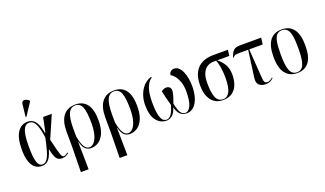

<svg xmlns="http://www.w3.org/2000/svg" viewBox="-92 -1431 3887 2295"><g transform="rotate(-20 1851.5 -283.0)"><path d="M211 10Q164 10 128 -17Q92 -44 71.5 -102.5Q51 -161 51 -257Q51 -402 98.5 -474.5Q146 -547 228 -547Q262 -547 291.5 -531Q321 -515 343 -472.5Q365 -430 379 -351H385L424 -536H534L410 -251Q429 -171 441.5 -123Q454 -75 462.5 -51Q471 -27 479 -19Q487 -11 497 -11Q510 -11 526 -20.5Q542 -30 551 -38L557 -29Q543 -17 522.5 -5.5Q502 6 470 6Q422 6 399 -27.5Q376 -61 359 -146H355Q342 -101 324.5 -66Q307 -31 279.5 -10.5Q252 10 211 10ZM225 -6Q261 -6 285 -41Q309 -76 327.5 -141.5Q346 -207 365 -299Q347 -423 319 -476.5Q291 -530 243 -530Q193 -530 167.5 -470Q142 -410 142 -266Q142 -123 161.5 -64.5Q181 -6 225 -6ZM237 -606 227 -610 245 -766Q248 -792 264 -799.5Q280 -807 301 -800Q322 -793 341 -776V-764Z M623 237 628 -79 627 -277Q627 -408 680.5 -476.5Q734 -545 837 -545Q932 -545 982.5 -477.5Q1033 -410 1033 -275Q1033 -178 1007 -115Q981 -52 936.5 -21Q892 10 836 10Q797 10 766.5 -16.5Q736 -43 718 -117H716L721 237ZM822 -6Q853 -6 880.5 -35Q908 -64 925 -123Q942 -182 942 -272Q942 -411 917.5 -473Q893 -535 832 -535Q770 -535 742.5 -473.5Q715 -412 715 -281L716 -179Q733 -89 759 -47.5Q785 -6 822 -6Z M1116 237 1121 -79 1120 -277Q1120 -408 1173.5 -476.5Q1227 -545 1330 -545Q1425 -545 1475.5 -477.5Q1526 -410 1526 -275Q1526 -178 1500 -115Q1474 -52 1429.5 -21Q1385 10 1329 10Q1290 10 1259.5 -16.5Q1229 -43 1211 -117H1209L1214 237ZM1315 -6Q1346 -6 1373.5 -35Q1401 -64 1418 -123Q1435 -182 1435 -272Q1435 -411 1410.5 -473Q1386 -535 1325 -535Q1263 -535 1235.5 -473.5Q1208 -412 1208 -281L1209 -179Q1226 -89 1252 -47.5Q1278 -6 1315 -6Z M1799 10Q1721 10 1669.5 -54.5Q1618 -119 1618 -254Q1618 -315 1637.5 -374Q1657 -433 1697 -479Q1737 -525 1799 -546L1805 -536Q1766 -508 1745 -464Q1724 -420 1716 -367.5Q1708 -315 1708 -260Q1708 -179 1715.5 -128Q1723 -77 1736 -49.5Q1749 -22 1766.5 -11.5Q1784 -1 1803 -1Q1834 -1 1861 -36.5Q1888 -72 1909 -151Q1894 -204 1882 -251Q1870 -298 1862 -339Q1876 -352 1894 -358Q1912 -364 1924 -364Q1955 -364 1971.5 -344.5Q1988 -325 1982 -287Q1978 -261 1965.5 -222Q1953 -183 1942 -153Q1957 -79 1978.5 -40Q2000 -1 2042 -1Q2081 -1 2109 -58.5Q2137 -116 2137 -242Q2137 -313 2117.5 -364.5Q2098 -416 2072.5 -446Q2047 -476 2027 -482Q2027 -511 2045 -527.5Q2063 -544 2090 -544Q2124 -544 2149.5 -521Q2175 -498 2191.5 -459Q2208 -420 2216.5 -372Q2225 -324 2225 -274Q2225 -189 2204 -125Q2183 -61 2145 -25.5Q2107 10 2055 10Q2002 10 1971 -21Q1940 -52 1924 -113Q1910 -54 1875 -22Q1840 10 1799 10Z M2518 10Q2421 10 2368.5 -59Q2316 -128 2316 -247Q2316 -350 2350.5 -413.5Q2385 -477 2446 -506.5Q2507 -536 2586 -536H2774L2765 -461H2610Q2660 -424 2691.5 -370Q2723 -316 2723 -238Q2723 -168 2701.5 -112Q2680 -56 2634.5 -23Q2589 10 2518 10ZM2520 0Q2575 0 2604 -56Q2633 -112 2633 -235Q2633 -313 2621 -375Q2609 -437 2597 -461H2563Q2524 -461 2488 -442Q2452 -423 2429 -375.5Q2406 -328 2406 -244Q2406 -121 2432 -60.5Q2458 0 2520 0Z M3061 6Q3007 6 2977 -22Q2947 -50 2956 -115L3002 -453H2897Q2856 -453 2839 -448.5Q2822 -444 2807 -424L2800 -427Q2812 -463 2826.5 -487.5Q2841 -512 2864 -524Q2887 -536 2928 -536H3197L3187 -453H3015L3041 -82Q3043 -45 3052.5 -28Q3062 -11 3090 -11Q3107 -11 3123.5 -20.5Q3140 -30 3154 -44L3161 -36Q3134 -11 3112.5 -2.5Q3091 6 3061 6Z M3459 10Q3364 10 3310.5 -58.5Q3257 -127 3257 -268Q3257 -545 3461 -545Q3558 -545 3610 -476.5Q3662 -408 3662 -268Q3662 -126 3610.5 -58Q3559 10 3459 10ZM3460 0Q3522 0 3547 -61.5Q3572 -123 3572 -268Q3572 -366 3561.5 -424.5Q3551 -483 3526 -509Q3501 -535 3459 -535Q3418 -535 3393.5 -509Q3369 -483 3358.5 -424.5Q3348 -366 3348 -268Q3348 -122 3374 -61Q3400 0 3460 0Z"/></g></svg>

Font: Noto Serif Display Condensed
Style: Regular
Weight: 400
Width: 3
Designer: Monotype Design Team
Foundry: Monotype Imaging Inc.
Version: Version 2.009